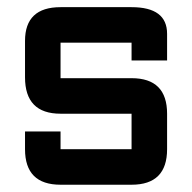

<svg xmlns="http://www.w3.org/2000/svg" viewBox="-20 -508 528 528"><path d="M48.8 -146.5H146.5V-97.7H341.8V-195.3H146.5Q48.8 -195.3 48.8 -295.4V-395.5Q48.8 -488.3 146.5 -488.3H341.8Q439.5 -488.3 439.5 -415V-341.8H341.8V-390.6H146.5V-293H341.8Q439.5 -293 439.5 -195.3V-97.7Q439.5 0 341.8 0H146.5Q48.8 0 48.8 -97.7Z"/></svg>

Font: BabelStone Runic Norse
Style: Regular
Weight: 400
Designer: Andrew West
Foundry: BabelStone
Version: Version 3.002 March 14, 2022